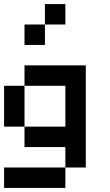

<svg xmlns="http://www.w3.org/2000/svg" viewBox="-20 -920 540 940"><path d="M0 0V-100H300V0ZM0 -500H100V-300H0ZM100 -200V-300H300V-500H100V-600H400V-100H300V-200ZM100 -700V-800H200V-700ZM200 -800V-900H300V-800Z"/></svg>

Font: GalmuriMono9 Regular
Style: Regular
Weight: 400
Designer: Lee Minseo (quiple)
Version: Version 2.399;hotconv 1.1.1;makeotfexe 2.6.0 DEVELOPMENT